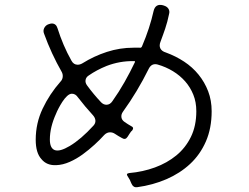

<svg xmlns="http://www.w3.org/2000/svg" viewBox="-20 -787 1040 801"><path d="M529 -20Q527 -24 525.5 -27.5Q524 -31 522 -36L513 -51Q504 -63 519 -65Q576 -70 626.5 -88.5Q677 -107 715.5 -138.5Q754 -170 776.5 -216Q799 -262 799 -323Q799 -361 786.5 -392Q774 -423 752.5 -447.5Q731 -472 701.5 -490Q672 -508 637 -518Q613 -524 601 -501Q553 -404 493 -321Q485 -310 486.5 -298Q488 -286 500 -278Q507 -273 513.5 -269Q520 -265 527 -261Q541 -255 531 -242Q528 -240 525.5 -236.5Q523 -233 521 -230L512 -216Q503 -202 489 -211Q474 -219 459 -229Q450 -235 439 -235Q426 -235 415 -224Q398 -205 374.5 -183.5Q351 -162 325 -143Q299 -124 270.5 -111.5Q242 -99 215 -98Q175 -96 153 -123Q129 -149 129 -204Q129 -273 158 -334Q187 -395 232 -446Q240 -454 241.5 -465Q243 -476 238 -486Q194 -563 164 -646Q159 -658 164 -669Q169 -680 180 -685L183 -686Q191 -689 196 -689Q214 -689 220 -669Q231 -634 245.5 -600Q260 -566 278 -534Q287 -517 304 -517Q314 -517 324 -523Q372 -553 426 -570.5Q480 -588 537 -588H562Q570 -586 573 -595Q605 -670 621 -742Q629 -773 660 -765L663 -764Q677 -760 683 -750Q689 -740 685 -727Q682 -712 678 -697Q674 -682 669 -667Q664 -653 659.5 -640Q655 -627 650 -614Q643 -597 649 -585Q655 -573 672 -568Q713 -553 748 -530Q783 -507 808.5 -475.5Q834 -444 848.5 -406Q863 -368 863 -323Q863 -252 839 -197Q815 -142 773 -103Q731 -64 674.5 -39.5Q618 -15 552 -6Q536 -4 529 -20ZM449 -365Q476 -403 499.5 -444.5Q523 -486 543 -528Q544 -532 541 -532H537Q480 -533 425 -512Q383 -495 350 -472Q339 -465 337 -453.5Q335 -442 343 -431Q370 -394 402 -360Q412 -350 424 -350Q439 -350 449 -365ZM271 -178Q318 -206 370 -263Q379 -273 378 -284.5Q377 -296 368 -306Q335 -342 305 -381Q295 -396 280 -396Q270 -396 259.5 -386Q249 -376 240 -362Q231 -348 224 -334.5Q217 -321 214 -313Q188 -256 188 -205Q188 -169 208 -161Q229 -153 271 -178Z"/></svg>

Font: Higure Gothic
Style: Regular
Weight: 400
Designer: Yoshimichi Ohira
Foundry: Positype
Version: Version 1.000